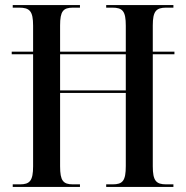

<svg xmlns="http://www.w3.org/2000/svg" viewBox="-20 -734 730 754"><path d="M30 0H294V-10H267C228 -10 216 -24 216 -81V-369H474V-82C474 -24 462 -10 422 -10H397V0H661V-10H633C593 -10 580 -24 580 -81V-521H665V-531H580V-634C580 -690 593 -704 633 -704H661V-714H397V-704H421C462 -704 474 -690 474 -633V-531H216V-634C216 -690 228 -704 267 -704H294V-714H30V-704H55C97 -704 110 -690 110 -633V-531H26V-521H110V-81C110 -24 97 -10 58 -10H30ZM216 -379V-521H474V-379Z"/></svg>

Font: Noto Serif Display Condensed Medium
Style: Regular
Weight: 500
Width: 3
Designer: Monotype Design Team
Foundry: Monotype Imaging Inc.
Version: Version 2.009